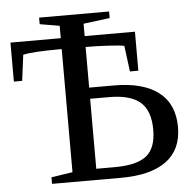

<svg xmlns="http://www.w3.org/2000/svg" viewBox="-49 -705 769 754"><g transform="rotate(-5 335.5 -327.5)"><path d="M638.2 -179.2Q638.2 -90.3 576.9 -45.2Q515.6 0 397.5 0H126V-25.9L210 -38.6V-523.9H202.6Q98.1 -523.9 57.6 -515.1L44.4 -413.1H11.7V-566.9H210V-615.7L132.3 -628.9V-654.8H408.2V-628.9L304.2 -615.7V-566.9H502.4V-413.1H469.2L456.1 -515.1Q441.4 -518.6 395.5 -521.2Q349.6 -523.9 311.5 -523.9H304.2V-363.8H402.3Q516.6 -363.8 577.4 -316.9Q638.2 -270 638.2 -179.2ZM540.5 -177.2Q540.5 -252.9 501.2 -286.4Q461.9 -319.8 379.4 -319.8H304.2V-43.9H376.5Q464.8 -43.9 502.7 -74.7Q540.5 -105.5 540.5 -177.2Z"/></g></svg>

Font: Liberation Serif
Style: Regular
Weight: 400
Designer: Steve Matteson
Foundry: Ascender Corporation
Version: Version 2.1.5